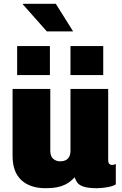

<svg xmlns="http://www.w3.org/2000/svg" viewBox="-20 -978 640 1008"><path d="M218 10Q138 10 92 -32.5Q46 -75 46 -160V-511H244V-187Q244 -157 259.5 -144Q275 -131 297 -131Q312 -131 324 -136.5Q336 -142 343 -154.5Q350 -167 350 -187V-511H548V-138Q548 -123 554 -117.5Q560 -112 567 -112Q573 -112 577.5 -113Q582 -114 588 -117V-10Q575 -1 545.5 4.5Q516 10 490 10Q445 10 421 2.5Q397 -5 387 -18Q377 -31 372 -47Q360 -34 342.5 -21Q325 -8 296 1Q267 10 218 10ZM364 -813H226L100 -955L102 -958H273ZM522 -584H350V-736H522ZM242 -584H70V-736H242Z"/></svg>

Font: Chivo Mono Black
Style: Regular
Weight: 900
Designer: Hector Gatti
Foundry: Omnibus-Type
Version: Version 1.008